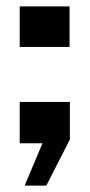

<svg xmlns="http://www.w3.org/2000/svg" viewBox="-20 -447 280 599"><path d="M57 132 112.5 0H41.5V-129H198V-12L124.5 132ZM41.5 -300.5V-427H197V-300.5Z"/></svg>

Font: Big Shoulders Stencil Display ExtraBold
Style: Regular
Weight: 800
Designer: Patric King
Foundry: XO Type Co
Version: Version 1.000